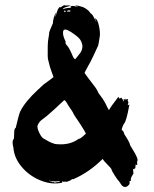

<svg xmlns="http://www.w3.org/2000/svg" viewBox="-20 -700 610 762"><path d="M496.2 -124.8Q498.1 -120 504.3 -110.5Q510.5 -101 515.2 -92.4Q520 -83.8 523.8 -74.3Q527.6 -64.8 524.8 -59Q524.8 -59 523.8 -59Q524.8 -47.6 524.8 -46.7Q523.8 -45.7 522.4 -45.7Q521 -45.7 520 -44.8Q520 -44.8 520 -45.7Q520 -46.7 519 -48.6Q518.1 -46.7 517.6 -40.5Q517.1 -34.3 517.1 -32.4H515.2Q513.3 -29.5 513.3 -28.6Q511.4 -29.5 508.6 -29.5Q507.6 -26.7 509 -18.1Q510.5 -9.5 508.6 -9.5Q501 1.9 499 9.5Q499 9.5 500 17.1Q500 18.1 497.6 17.6Q495.2 17.1 494.3 19Q494.3 20 494.3 25.7Q494.3 31.4 493.3 31.4Q479 49.5 464.8 37.1Q461.9 34.3 456.2 25.2Q450.5 16.2 446.7 13.3Q446.7 13.3 435.2 -3.8Q423.8 -21 421.9 -29.5Q420 -33.3 405.2 -48.1Q390.5 -62.9 387.6 -69.5Q334.3 -16.2 270.5 11.4Q269.5 12.4 269 11.4Q268.6 10.5 266.7 10.5Q265.7 10.5 262.9 13.3L261 15.2Q254.3 18.1 249.5 20Q246.7 21 242.9 21.9Q241.9 21.9 240.5 21Q239 20 238.1 21Q233.3 21.9 231.9 21.4Q230.5 21 229 20.5Q227.6 20 226.7 20Q224.8 21.9 227.6 24.8Q185.7 34.3 141 16.2Q96.2 -1.9 66.2 -37.6Q36.2 -73.3 33.3 -113.3Q26.7 -138.1 33.3 -147.6L34.3 -146.7Q36.2 -151.4 36.2 -169.5Q36.2 -187.6 41 -192.4Q41 -191.4 41.9 -190.5Q54.3 -243.8 60 -257.1Q79 -296.2 131.4 -344.8Q132.4 -344.8 143.8 -356.2Q155.2 -367.6 161 -370.5Q188.6 -390.5 192.4 -394.3L184.8 -415.2Q179 -428.6 170.5 -464.8Q168.6 -473.3 169.5 -519Q169.5 -526.7 170.5 -536.2Q171.4 -545.7 173.3 -554.8Q175.2 -563.8 175.2 -570.5Q175.2 -572.4 179 -581.9Q182.9 -591.4 186.7 -600L190.5 -609.5Q189.5 -610.5 191.4 -620.5Q193.3 -630.5 197.1 -640Q201 -649.5 201.9 -649.5Q201.9 -649.5 200 -636.2V-632.4Q209.5 -671.4 219 -672.4Q219 -672.4 219 -670.5Q221 -670.5 225.7 -674.3Q230.5 -678.1 237.1 -680V-678.1Q258.1 -679 260 -678.1Q260 -678.1 258.1 -677.1Q256.2 -676.2 252.9 -675.2Q249.5 -674.3 245.7 -674.3L243.8 -673.3H247.6Q254.3 -673.3 252.4 -672.4Q252.4 -672.4 249.5 -672.4Q238.1 -672.4 239 -670.5Q236.2 -670.5 232.4 -667.6Q228.6 -664.8 229.5 -663.8Q232.4 -662.9 232.4 -664.8Q232.4 -664.8 236.2 -665.7Q239 -666.7 243.8 -667.6Q248.6 -668.6 251.4 -668.6Q255.2 -667.6 255.2 -668.6Q255.2 -669.5 259 -669.5Q261 -670.5 261.9 -670.5Q261.9 -671.4 262.9 -672.4Q261.9 -672.4 261 -673.8Q260 -675.2 259 -675.2Q270.5 -678.1 281 -674.3Q282.9 -675.2 286.2 -673.8Q289.5 -672.4 289.5 -673.3Q288.6 -675.2 281.9 -676.2L278.1 -678.1Q287.6 -679 307.6 -672.4Q320 -667.6 330.5 -658.1Q333.3 -656.2 335.2 -652.9Q337.1 -649.5 339 -648.6L340 -646.7L342.9 -644.8Q348.6 -640 353.8 -628.6Q359 -617.1 362.9 -612.4Q362.9 -613.3 361 -616.7Q359 -620 358.1 -622.9Q357.1 -625.7 358.1 -627.6Q367.6 -621.9 372.9 -596.7Q378.1 -571.4 376.2 -557.1Q371.4 -524.8 369.5 -519Q368.6 -516.2 351.9 -481Q335.2 -445.7 331.4 -441Q330.5 -439 328.1 -434.8Q325.7 -430.5 322.4 -424.3Q319 -418.1 317.1 -414.3Q315.2 -410.5 316.2 -409.5Q321.9 -401 330 -390.5Q338.1 -380 344.3 -371.9Q350.5 -363.8 358.6 -352.9Q366.7 -341.9 370.5 -331.4Q373.3 -327.6 378.1 -321Q382.9 -314.3 386.7 -309Q390.5 -303.8 394.3 -297.1Q398.1 -290.5 400 -286.7Q406.7 -271.4 412.4 -262.9Q419 -276.2 449.5 -315.2Q451.4 -314.3 451.9 -312.4Q452.4 -310.5 454.3 -308.6Q455.2 -308.6 456.2 -309.5Q457.1 -310.5 458.6 -311.4Q460 -312.4 462.9 -311.4Q463.8 -310.5 463.8 -308.6Q463.8 -306.7 464.8 -305.7H470.5Q464.8 -293.3 470.5 -299Q471.4 -301 473.3 -304.8L474.3 -306.7L477.1 -308.6Q478.1 -306.7 477.1 -303.8Q477.1 -304.8 481.4 -305.7Q485.7 -306.7 486.7 -306.7Q489.5 -306.7 487.6 -303.8Q487.6 -303.8 486.7 -301L488.6 -296.2Q490.5 -296.2 489.5 -292.9Q488.6 -289.5 487.6 -286.2Q486.7 -282.9 487.6 -281.9L490.5 -283.8Q492.4 -285.7 493.3 -284.8V-283.8Q481.9 -219 472.4 -209.5Q469.5 -205.7 466.2 -196.7Q462.9 -187.6 462.9 -184.8Q471.4 -179 473.3 -167.6Q495.2 -134.3 496.2 -124.8ZM245.7 -656.2Q245.7 -656.2 245.7 -654.3Q245.7 -654.3 247.6 -654.3H257.1Q258.1 -654.3 261 -656.2L256.2 -659Q254.3 -660 249.5 -658.1ZM236.2 -658.1Q234.3 -654.3 234.3 -652.4Q239 -652.4 240 -652.9Q241 -653.3 241 -658.1L237.1 -654.3Q237.1 -654.3 238.1 -656.2Q238.1 -657.1 238.1 -658.1Q237.1 -659 236.2 -658.1ZM238.1 -646.7ZM230.5 -575.2Q229.5 -567.6 231 -560.5Q232.4 -553.3 236.7 -543.3Q241 -533.3 241.9 -531.4Q240 -530.5 238.1 -532.4Q239 -530.5 241.4 -525.7Q243.8 -521 245.7 -519Q246.7 -520 246.7 -519Q253.3 -511.4 261 -494.8Q268.6 -478.1 270.5 -473.3Q275.2 -465.7 278.1 -464.8Q280 -466.7 284.8 -472.4Q289.5 -478.1 291.4 -481Q319 -510.5 298.1 -542.9Q290.5 -554.3 261.9 -572.9Q233.3 -591.4 230.5 -575.2ZM206.7 22.9H209.5Q212.4 22.9 215.2 22.4Q218.1 21.9 217.1 19Q186.7 21.9 174.3 16.2Q176.2 19 186.7 21.9V22.9Q193.3 23.8 192.4 21.9Q195.2 24.8 198.1 24.8ZM295.2 -148.6Q303.8 -153.3 321 -169.5Q317.1 -179 299 -206.7Q296.2 -211.4 289.5 -221Q282.9 -230.5 277.6 -238.6Q272.4 -246.7 269.5 -253.3Q266.7 -259 259 -269.5Q251.4 -280 249.5 -283.8Q249.5 -284.8 247.6 -287.6Q245.7 -290.5 243.8 -293.8Q241.9 -297.1 239.5 -299.5Q237.1 -301.9 235.2 -302.9Q225.7 -293.3 194.3 -264.8Q162.9 -236.2 151.4 -228.6Q135.2 -218.1 129.5 -202.9V-201.9V-202.9Q125.7 -193.3 137.1 -170.5Q145.7 -153.3 154.3 -149.5Q158.1 -147.6 164.3 -143.8Q170.5 -140 175.2 -137.6Q180 -135.2 185.7 -132.9Q191.4 -130.5 197.1 -129Q202.9 -127.6 209.5 -127.6Q259 -123.8 294.3 -150.5Q294.3 -150.5 294.3 -149.5Z"/></svg>

Font: KAZYinfo
Style: Bold
Weight: 700
Designer: emmanuel didier
Foundry: emmanuel didier
Version: Version 001.000